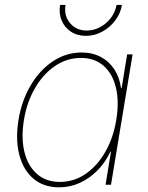

<svg xmlns="http://www.w3.org/2000/svg" viewBox="-20 -764 614 794"><path d="M224.6 10.7Q160.2 10.7 117.9 -25.4Q75.7 -61.5 59.6 -124.8Q43.5 -188 56.6 -268.6Q69.8 -348.6 107.2 -411.6Q144.5 -474.6 199 -510.7Q253.4 -546.9 317.4 -546.9Q361.8 -546.9 396.5 -528.6Q431.2 -510.3 452.9 -477.1Q474.6 -443.8 480.5 -399.4H482.9L505.9 -539.1H528.3L439 0H416.5L439 -136.7H436.5Q416 -92.8 383.1 -59.3Q350.1 -25.9 309.8 -7.6Q269.5 10.7 224.6 10.7ZM227.5 -11.7Q286.1 -11.7 334.5 -45.2Q382.8 -78.6 415.8 -136.5Q448.7 -194.3 460.9 -268.6Q473.1 -342.3 459.7 -400.1Q446.3 -458 409.2 -491.2Q372.1 -524.4 314.5 -524.4Q256.8 -524.4 207.8 -491.2Q158.7 -458 125 -400.1Q91.3 -342.3 79.1 -268.6Q66.9 -194.3 80.8 -136.5Q94.7 -78.6 132.3 -45.2Q169.9 -11.7 227.5 -11.7ZM335 -615.7Q299.3 -615.7 273.2 -633.1Q247.1 -650.4 234.9 -679.4Q222.7 -708.5 228.5 -743.7H251Q243.7 -699.2 269.5 -668.5Q295.4 -637.7 338.9 -637.7Q368.2 -637.7 394.3 -651.9Q420.4 -666 438.7 -690.2Q457 -714.4 461.9 -743.7H484.4Q478.5 -708.5 456.5 -679.4Q434.6 -650.4 402.8 -633.1Q371.1 -615.7 335 -615.7Z"/></svg>

Font: Inter 18pt Thin
Style: Italic
Weight: 250
Italic angle: -9.3988°
Version: Version 4.001;git-66647c0bb